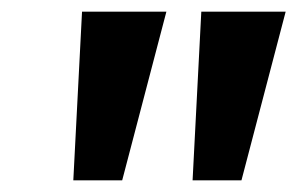

<svg xmlns="http://www.w3.org/2000/svg" viewBox="-20 -725 511 330"><path d="M106 -415 121 -705H266L190 -415ZM311 -415 326 -705H471L395 -415Z"/></svg>

Font: Mulish
Style: Bold Italic
Weight: 700
Italic angle: -9°
Designer: Vernon Adams
Foundry: Vernon Adams
Version: Version 3.603; ttfautohint (v1.8.3)